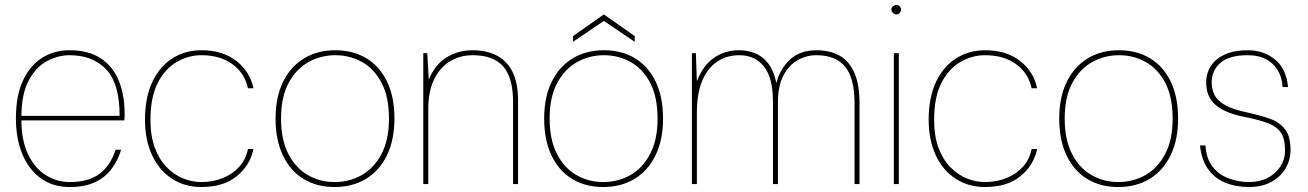

<svg xmlns="http://www.w3.org/2000/svg" viewBox="-20 -740 5261 772"><path d="M260 12Q192 12 143.5 -23.5Q95 -59 69.5 -121Q44 -183 44 -264Q44 -355 72 -415.5Q100 -476 148.5 -507Q197 -538 260 -538Q336 -538 385 -505.5Q434 -473 457.5 -416Q481 -359 481 -283Q481 -275 481 -269.5Q481 -264 480 -256H55V-274H461Q461 -405 406.5 -461.5Q352 -518 260 -518Q212 -518 167.5 -493.5Q123 -469 94.5 -414.5Q66 -360 66 -269V-260Q66 -175 93 -119Q120 -63 164.5 -35.5Q209 -8 260 -8Q336 -8 380 -41Q424 -74 445 -138H467Q454 -94 428 -60Q402 -26 361 -7Q320 12 260 12Z M790 12Q722 12 670.5 -22Q619 -56 591 -117Q563 -178 563 -258Q563 -348 592.5 -410.5Q622 -473 673.5 -505.5Q725 -538 790 -538Q876 -538 931 -494.5Q986 -451 999 -385H977Q964 -446 914.5 -482Q865 -518 790 -518Q737 -518 690 -490.5Q643 -463 614 -406Q585 -349 585 -258Q585 -193 602.5 -146Q620 -99 649.5 -68.5Q679 -38 715.5 -23Q752 -8 790 -8Q835 -8 874.5 -23.5Q914 -39 941.5 -69Q969 -99 977 -141H999Q986 -76 932.5 -32Q879 12 790 12Z M1325 12Q1254 12 1200.5 -20.5Q1147 -53 1117.5 -115Q1088 -177 1088 -263Q1088 -350 1118.5 -411.5Q1149 -473 1203 -505.5Q1257 -538 1328 -538Q1400 -538 1453.5 -505.5Q1507 -473 1536.5 -411.5Q1566 -350 1566 -263Q1566 -177 1535.5 -115Q1505 -53 1451 -20.5Q1397 12 1325 12ZM1325 -8Q1385 -8 1434.5 -36Q1484 -64 1514 -121Q1544 -178 1544 -263Q1544 -350 1514.5 -406.5Q1485 -463 1436 -490.5Q1387 -518 1328 -518Q1270 -518 1220.5 -490.5Q1171 -463 1140.5 -406.5Q1110 -350 1110 -263Q1110 -178 1139.5 -121Q1169 -64 1218 -36Q1267 -8 1325 -8Z M1682 0V-526H1698L1704 -420Q1730 -482 1776.5 -510Q1823 -538 1881 -538Q1935 -538 1976 -517.5Q2017 -497 2040 -452.5Q2063 -408 2063 -335V0H2043V-330Q2043 -427 2003.5 -472.5Q1964 -518 1881 -518Q1829 -518 1788.5 -493Q1748 -468 1725 -420Q1702 -372 1702 -302V0Z M2405 12Q2334 12 2280.5 -20.5Q2227 -53 2197.5 -115Q2168 -177 2168 -263Q2168 -350 2198.5 -411.5Q2229 -473 2283 -505.5Q2337 -538 2408 -538Q2480 -538 2533.5 -505.5Q2587 -473 2616.5 -411.5Q2646 -350 2646 -263Q2646 -177 2615.5 -115Q2585 -53 2531 -20.5Q2477 12 2405 12ZM2405 -8Q2465 -8 2514.5 -36Q2564 -64 2594 -121Q2624 -178 2624 -263Q2624 -350 2594.5 -406.5Q2565 -463 2516 -490.5Q2467 -518 2408 -518Q2350 -518 2300.5 -490.5Q2251 -463 2220.5 -406.5Q2190 -350 2190 -263Q2190 -178 2219.5 -121Q2249 -64 2298 -36Q2347 -8 2405 -8ZM2284 -572V-595L2408 -682L2532 -595V-572L2408 -656Z M2762 0V-526H2778L2782 -413Q2806 -476 2850 -507Q2894 -538 2953 -538Q2982 -538 3012 -527.5Q3042 -517 3066 -488.5Q3090 -460 3102 -406Q3115 -461 3155.5 -499.5Q3196 -538 3263 -538Q3317 -538 3355.5 -516.5Q3394 -495 3415 -448Q3436 -401 3436 -323V0H3416V-325Q3416 -426 3378 -472Q3340 -518 3263 -518Q3221 -518 3185.5 -497Q3150 -476 3129 -434.5Q3108 -393 3108 -330V0H3088V-330Q3088 -428 3051.5 -473Q3015 -518 2953 -518Q2901 -518 2862.5 -491.5Q2824 -465 2803 -414Q2782 -363 2782 -287V0Z M3574 0V-526H3594V0ZM3584 -682Q3577 -682 3570.5 -688Q3564 -694 3564 -701Q3564 -709 3570.5 -714.5Q3577 -720 3584 -720Q3592 -720 3597.5 -714.5Q3603 -709 3603 -701Q3603 -694 3597.5 -688Q3592 -682 3584 -682Z M3941 12Q3873 12 3821.5 -22Q3770 -56 3742 -117Q3714 -178 3714 -258Q3714 -348 3743.5 -410.5Q3773 -473 3824.5 -505.5Q3876 -538 3941 -538Q4027 -538 4082 -494.5Q4137 -451 4150 -385H4128Q4115 -446 4065.5 -482Q4016 -518 3941 -518Q3888 -518 3841 -490.5Q3794 -463 3765 -406Q3736 -349 3736 -258Q3736 -193 3753.5 -146Q3771 -99 3800.5 -68.5Q3830 -38 3866.5 -23Q3903 -8 3941 -8Q3986 -8 4025.5 -23.5Q4065 -39 4092.5 -69Q4120 -99 4128 -141H4150Q4137 -76 4083.5 -32Q4030 12 3941 12Z M4476 12Q4405 12 4351.5 -20.5Q4298 -53 4268.5 -115Q4239 -177 4239 -263Q4239 -350 4269.5 -411.5Q4300 -473 4354 -505.5Q4408 -538 4479 -538Q4551 -538 4604.5 -505.5Q4658 -473 4687.5 -411.5Q4717 -350 4717 -263Q4717 -177 4686.5 -115Q4656 -53 4602 -20.5Q4548 12 4476 12ZM4476 -8Q4536 -8 4585.5 -36Q4635 -64 4665 -121Q4695 -178 4695 -263Q4695 -350 4665.5 -406.5Q4636 -463 4587 -490.5Q4538 -518 4479 -518Q4421 -518 4371.5 -490.5Q4322 -463 4291.5 -406.5Q4261 -350 4261 -263Q4261 -178 4290.5 -121Q4320 -64 4369 -36Q4418 -8 4476 -8Z M5003 12Q4949 12 4906.5 -5.5Q4864 -23 4837.5 -60Q4811 -97 4805 -155H4827Q4830 -103 4855 -70.5Q4880 -38 4919.5 -23Q4959 -8 5003 -8Q5045 -8 5077.5 -25Q5110 -42 5128.5 -71Q5147 -100 5147 -134Q5147 -181 5131 -205.5Q5115 -230 5082.5 -243Q5050 -256 4998 -267Q4953 -275 4921 -287.5Q4889 -300 4869 -317Q4849 -334 4839.5 -356.5Q4830 -379 4830 -408Q4830 -447 4849.5 -476Q4869 -505 4906 -521.5Q4943 -538 4996 -538Q5061 -538 5106.5 -501Q5152 -464 5159 -390H5137Q5134 -447 5097.5 -482.5Q5061 -518 4996 -518Q4923 -518 4887.5 -487.5Q4852 -457 4852 -408Q4852 -382 4863 -359Q4874 -336 4905 -318Q4936 -300 4994 -288Q5044 -277 5083.5 -263.5Q5123 -250 5146 -221.5Q5169 -193 5169 -137Q5169 -97 5149 -63Q5129 -29 5091.5 -8.5Q5054 12 5003 12Z"/></svg>

Font: DM Sans 9pt Thin
Style: Regular
Weight: 250
Version: Version 4.004;gftools[0.9.30]